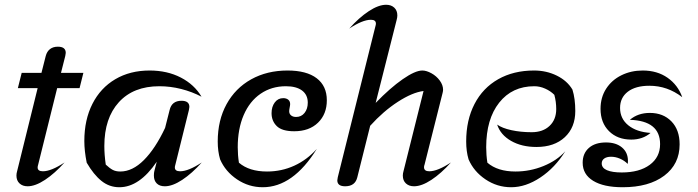

<svg xmlns="http://www.w3.org/2000/svg" viewBox="-20 -776 2929 806"><path d="M140 -84Q138 -78 138 -73Q138 -57 160 -57Q195 -57 251 -94Q210 -48 169 -21Q128 6 96 6Q75 6 62 -6Q49 -18 49 -39Q49 -48 52 -58L138 -406H55L71 -470H154L172 -541Q177 -560 190 -570Q203 -580 223 -580Q256 -580 256 -554Q256 -551 254 -541L236 -470H330L314 -406H220Z M827 -94Q786 -48 745 -21Q704 6 672 6Q650 6 638 -6Q626 -18 626 -39Q626 -51 628 -58L638 -97Q565 10 481 10Q439 10 406 -16.5Q373 -43 344 -93Q334 -143 334 -184Q334 -273 368 -340Q402 -407 464 -443.5Q526 -480 608 -480Q682 -480 739 -450.5Q796 -421 826 -370Q786 -391 740.5 -402.5Q695 -414 649 -414Q540 -414 479 -347Q418 -280 418 -163Q418 -126 424 -85Q440 -70 453 -63Q466 -56 485 -56Q536 -56 584 -104Q632 -152 673 -239L692 -314Q701 -353 742 -353Q775 -353 775 -327Q775 -324 773 -314L716 -84Q714 -78 714 -73Q714 -57 736 -57Q771 -57 827 -94Z M904 -107Q894 -141 894 -182Q894 -271 931 -338.5Q968 -406 1034.5 -443Q1101 -480 1187 -480Q1267 -480 1309.5 -447.5Q1352 -415 1352 -355Q1352 -297 1315 -261Q1278 -225 1215 -225Q1164 -225 1142 -246.5Q1120 -268 1120 -301Q1120 -328 1133.5 -346Q1147 -364 1169 -364Q1182 -364 1190 -357.5Q1198 -351 1198 -339Q1198 -334 1196 -324.5Q1194 -315 1194 -309Q1194 -298 1202 -291.5Q1210 -285 1223 -285Q1245 -285 1258.5 -302Q1272 -319 1272 -345Q1272 -378 1248 -396Q1224 -414 1180 -414Q1120 -414 1074 -382.5Q1028 -351 1003 -293Q978 -235 978 -158Q978 -125 983 -93Q1026 -56 1101 -56Q1162 -56 1215.5 -80.5Q1269 -105 1310 -151Q1210 10 1083 10Q1024 10 975 -23Q926 -56 904 -107Z M1396 -19Q1396 -22 1398 -32L1556 -666Q1558 -672 1558 -677Q1558 -693 1537 -693Q1502 -693 1446 -656Q1487 -702 1528 -729Q1569 -756 1601 -756Q1622 -756 1635 -744Q1648 -732 1648 -711Q1648 -703 1645 -692L1557 -344Q1618 -407 1670.5 -443.5Q1723 -480 1753 -480Q1770 -480 1791 -468.5Q1812 -457 1826 -438Q1840 -419 1840 -399Q1840 -394 1838 -386L1762 -84Q1760 -80 1760 -74Q1760 -57 1782 -57Q1817 -57 1873 -94Q1832 -48 1791 -21Q1750 6 1718 6Q1697 6 1684 -6Q1671 -18 1671 -39Q1671 -48 1674 -58L1758 -394Q1711 -388 1650 -348.5Q1589 -309 1534 -248L1480 -32Q1471 6 1429 6Q1396 6 1396 -19Z M1947 -107Q1937 -141 1937 -182Q1937 -272 1972 -339.5Q2007 -407 2071.5 -443.5Q2136 -480 2222 -480Q2274 -480 2317.5 -458.5Q2361 -437 2383 -400Q2395 -362 2395 -310Q2395 -241 2351 -200Q2307 -159 2232 -159Q2170 -159 2125.5 -184.5Q2081 -210 2067 -253Q2088 -238 2127 -229.5Q2166 -221 2212 -221Q2259 -221 2287 -247.5Q2315 -274 2315 -318Q2315 -349 2307 -378Q2291 -394 2268.5 -404Q2246 -414 2223 -414Q2130 -414 2075.5 -345Q2021 -276 2021 -158Q2021 -125 2026 -93Q2069 -56 2144 -56Q2205 -56 2261.5 -79Q2318 -102 2353 -141Q2310 -72 2248.5 -31Q2187 10 2126 10Q2067 10 2018 -23Q1969 -56 1947 -107Z M2501 -319Q2501 -367 2524.5 -403.5Q2548 -440 2588.5 -460Q2629 -480 2678 -480Q2739 -480 2782.5 -449.5Q2826 -419 2844 -368Q2782 -416 2706 -416Q2648 -416 2615.5 -391Q2583 -366 2583 -323Q2583 -278 2617.5 -250Q2652 -222 2711 -218Q2678 -190 2630 -190Q2572 -190 2536.5 -225.5Q2501 -261 2501 -319ZM2426 -93Q2426 -132 2452 -155Q2478 -178 2524 -178Q2566 -178 2591 -157Q2616 -136 2616 -101Q2616 -92 2615 -88Q2601 -102 2582.5 -110Q2564 -118 2545 -118Q2527 -118 2516.5 -110.5Q2506 -103 2506 -90Q2506 -71 2528 -61.5Q2550 -52 2590 -52Q2664 -52 2707.5 -84Q2751 -116 2751 -171Q2751 -269 2624 -273Q2658 -302 2708 -302Q2764 -302 2798.5 -266.5Q2833 -231 2833 -170Q2833 -87 2768.5 -38.5Q2704 10 2594 10Q2514 10 2470 -17Q2426 -44 2426 -93Z"/></svg>

Font: Srisakdi
Style: Bold
Weight: 700
Designer: Cadson Demak Co.,Ltd.
Foundry: Cadson Demak Co.,Ltd.
Version: Version 1.000